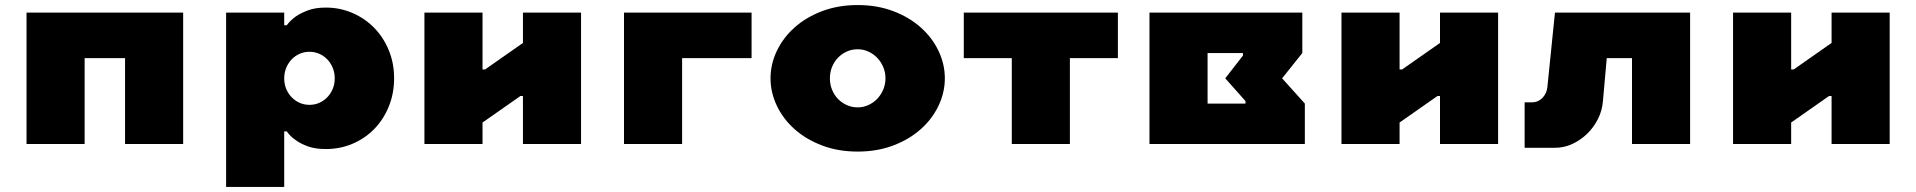

<svg xmlns="http://www.w3.org/2000/svg" viewBox="-20 -570 7585 760"><path d="M705 0H475V-340H315V0H85V-520H705Z M1540 -260Q1540 -200 1519 -148.5Q1498 -97 1461.5 -59.5Q1425 -22 1375.5 -1Q1326 20 1270 20Q1228 20 1199 9.5Q1170 -1 1151 -15Q1129 -30 1115 -50H1105V170H875V-520H1105V-470H1115Q1129 -489 1151 -505Q1170 -518 1199 -529Q1228 -540 1270 -540Q1326 -540 1375.5 -518.5Q1425 -497 1461.5 -459.5Q1498 -422 1519 -371Q1540 -320 1540 -260ZM1205 -365Q1184 -365 1166 -357Q1148 -349 1134.5 -335Q1121 -321 1113 -301.5Q1105 -282 1105 -260Q1105 -237 1113 -218Q1121 -199 1134.5 -185Q1148 -171 1166 -163Q1184 -155 1205 -155Q1226 -155 1244 -163Q1262 -171 1275.5 -185Q1289 -199 1297 -218Q1305 -237 1305 -260Q1305 -282 1297 -301.5Q1289 -321 1275.5 -335Q1262 -349 1244 -357Q1226 -365 1205 -365Z M2280 0H2050V-190H2040L1890 -85V0H1660V-520H1890V-295H1900L2050 -400V-520H2280Z M2955 -520V-340H2680V0H2450V-520Z M3375 -375Q3352 -375 3332 -366Q3312 -357 3297 -341.5Q3282 -326 3273.5 -305Q3265 -284 3265 -260Q3265 -236 3273.5 -215Q3282 -194 3297 -178.5Q3312 -163 3332 -154Q3352 -145 3375 -145Q3397 -145 3417 -154Q3437 -163 3452 -178.5Q3467 -194 3476 -215Q3485 -236 3485 -260Q3485 -284 3476 -305Q3467 -326 3452 -341.5Q3437 -357 3417 -366Q3397 -375 3375 -375ZM3375 -550Q3452 -550 3515.5 -526Q3579 -502 3624.5 -461.5Q3670 -421 3695 -368.5Q3720 -316 3720 -260Q3720 -204 3695 -151.5Q3670 -99 3624.5 -58.5Q3579 -18 3515.5 6Q3452 30 3375 30Q3298 30 3234.5 6Q3171 -18 3125.5 -58.5Q3080 -99 3055 -151.5Q3030 -204 3030 -260Q3030 -316 3055 -368.5Q3080 -421 3125.5 -461.5Q3171 -502 3234.5 -526Q3298 -550 3375 -550Z M3985 -340H3795V-520H4405V-340H4215V0H3985Z M4530 0V-520H5135V-360L5055 -260L5145 -160V0ZM4760 -360V-160H4910V-170L4830 -260L4900 -350V-360Z M5910 0H5680V-190H5670L5520 -85V0H5290V-520H5520V-295H5530L5680 -400V-520H5910Z M6325 -170Q6322 -132 6305 -98.5Q6288 -65 6262 -40Q6236 -15 6203.5 0Q6171 15 6135 15H6015V-165H6045Q6068 -165 6085 -182Q6102 -199 6105 -225L6135 -520H6670V0H6440V-340H6340Z M7460 0H7230V-190H7220L7070 -85V0H6840V-520H7070V-295H7080L7230 -400V-520H7460Z"/></svg>

Font: Imperial One
Style: Regular
Weight: 400
Designer: Jovanny Lemonad
Foundry: Jovanny Lemonad
Version: Version 1.000